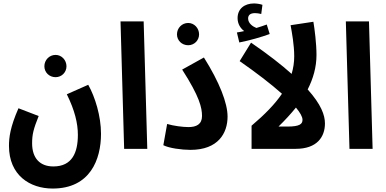

<svg xmlns="http://www.w3.org/2000/svg" viewBox="-20 -862 2236 1112"><path d="M302 -415C337 -415 365 -443 365 -478C365 -514 337 -544 302 -544C265 -544 237 -514 237 -478C237 -443 265 -415 302 -415ZM32 -17C32 153 153 230 285 230C502 230 565 62 565 -87C565 -189 531 -300 491 -371L367 -316C413 -223 431 -148 431 -81C431 20 399 102 289 102C212 102 166 55 166 -32C166 -84 174 -115 204 -190L87 -235C39 -126 32 -66 32 -17Z M699 0H833L812 -738H678Z M1070 -600C1105 -600 1133 -628 1133 -663C1133 -699 1105 -729 1070 -729C1033 -729 1005 -699 1005 -663C1005 -628 1033 -600 1070 -600ZM926 -21C959 -4 1032 6 1083 6C1244 6 1298 -91 1298 -187C1298 -265 1251 -386 1161 -529L1035 -459C1136 -302 1150 -238 1150 -190C1150 -142 1117 -126 1072 -126C1038 -126 985 -133 948 -144Z M1366 -616C1427 -628 1496 -648 1542 -665L1525 -720C1507 -713 1487 -707 1465 -700C1444 -708 1417 -727 1417 -755C1417 -774 1429 -786 1457 -786C1468 -786 1481 -784 1493 -781L1500 -834C1487 -839 1465 -842 1451 -842C1397 -842 1356 -812 1356 -757C1356 -723 1373 -698 1394 -682C1383 -679 1370 -677 1352 -674ZM1684 -536C1684 -501 1679 -468 1669 -434C1610 -487 1533 -547 1434 -615L1368 -508C1463 -442 1549 -376 1613 -319C1573 -260 1515 -200 1437 -134V0H1693C1817 0 1862 -70 1862 -147C1862 -195 1840 -257 1762 -344C1794 -407 1813 -473 1813 -544C1813 -610 1802 -695 1795 -736L1663 -716C1671 -672 1684 -602 1684 -536ZM1593 -129C1630 -165 1664 -202 1694 -239C1718 -210 1732 -186 1732 -168C1732 -144 1716 -129 1645 -129Z M2004 0H2138L2117 -738H1983Z"/></svg>

Font: Noto Sans Arabic UI XCn
Style: Bold
Weight: 700
Width: 2
Designer: Monotype Design Team, Nadine Chahine and Nizar Qandah
Foundry: Monotype Imaging Inc.
Version: Version 2.010